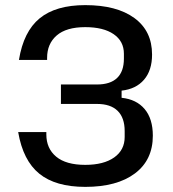

<svg xmlns="http://www.w3.org/2000/svg" viewBox="-20 -720 676 750"><path d="M51 -204H161V-195Q161 -140 199.5 -108Q238 -76 313 -76Q385 -76 426 -105Q467 -134 467 -185V-208Q467 -260 439.5 -287Q412 -314 359 -314H218V-390H359Q411 -390 437.5 -415.5Q464 -441 464 -491V-510Q464 -559 424 -586.5Q384 -614 313 -614Q239 -614 201.5 -581.5Q164 -549 164 -494V-486H54Q72 -597 135 -648.5Q198 -700 313 -700Q436 -700 505 -649.5Q574 -599 574 -507Q574 -445 542.5 -408.5Q511 -372 455 -366V-338Q513 -332 545 -294Q577 -256 577 -190Q577 -95 507 -42.5Q437 10 313 10Q197 10 133.5 -41.5Q70 -93 51 -204Z"/></svg>

Font: Mozilla Text BETA Medium
Style: Regular
Weight: 500
Designer: Studio DRAMA
Foundry: Studio DRAMA
Version: Version 0.100